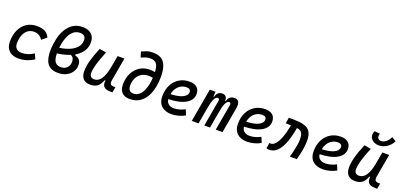

<svg xmlns="http://www.w3.org/2000/svg" viewBox="16 -1780 5826 2795"><g transform="rotate(20 2929.5 -382.5)"><path d="M271.5 -83Q322.3 -83 370.8 -99.6Q419.4 -116.2 457 -143.1L492.2 -63Q444.3 -30.3 382.8 -10.3Q321.3 9.8 257.3 9.8Q161.1 9.8 108.4 -40Q55.7 -89.8 55.7 -180.2Q55.7 -285.2 92.3 -363Q128.9 -440.9 195.1 -484.1Q261.2 -527.3 350.1 -527.3Q430.2 -527.3 477.5 -502Q524.9 -476.6 549.3 -419.9L473.6 -359.9Q448.2 -398.9 415.5 -416.7Q382.8 -434.6 336.4 -434.6Q283.7 -434.6 243.9 -404.3Q204.1 -374 182.4 -319.3Q160.6 -264.6 160.2 -190.9Q160.6 -139.6 189.7 -111.3Q218.8 -83 271.5 -83Z M711.9 -248 702.6 -335.4Q804.2 -340.8 886 -369.4Q967.8 -397.9 1015.9 -447.8Q1064 -497.6 1064 -566.4Q1064 -595.7 1053.2 -613.8Q1042.5 -631.8 1022.7 -640.4Q1002.9 -648.9 975.1 -648.9Q921.9 -648.9 882.8 -620.6Q843.8 -592.3 817.9 -544.4Q792 -496.6 777.8 -437.5Q767.6 -394.5 762.5 -346.7Q757.3 -298.8 757.3 -256.8Q757.3 -199.2 769.5 -160.6Q781.7 -122.1 808.6 -102.5Q835.4 -83 878.9 -83Q919.9 -83 948.7 -100.6Q977.5 -118.2 992.7 -146.2Q1007.8 -174.3 1007.8 -206.1Q1007.8 -240.7 998.8 -262Q989.7 -283.2 969.7 -293.9Q949.7 -304.7 916.5 -307.6L1017.1 -345.2V-316.4Q1042 -310.1 1059.8 -299.8Q1077.6 -289.6 1089.1 -275.1Q1100.6 -260.7 1106.2 -240.7Q1111.8 -220.7 1111.8 -194.3Q1111.8 -141.1 1082 -94.5Q1052.2 -47.9 998 -19Q943.8 9.8 870.6 9.8Q804.2 9.8 761.7 -11.2Q719.2 -32.2 695.8 -68.8Q672.4 -105.5 663.3 -152.6Q654.3 -199.7 654.3 -252Q654.3 -317.9 661.6 -365.2Q668.9 -412.6 678.2 -453.6Q692.4 -514.6 718.5 -566.9Q744.6 -619.1 782.2 -658.4Q819.8 -697.8 869.6 -719.7Q919.4 -741.7 981.4 -741.7Q1042.5 -741.7 1084 -720.7Q1125.5 -699.7 1147 -661.4Q1168.5 -623 1168.5 -570.8Q1168.5 -496.1 1132.6 -438.7Q1096.7 -381.3 1033.7 -341.3Q970.7 -301.3 888.2 -278.1Q805.7 -254.9 711.9 -248Z M1363.3 10.3Q1294.9 10.3 1257.3 -30.5Q1219.7 -71.3 1219.7 -145Q1219.7 -219.7 1243.9 -310.3Q1268.1 -400.9 1321.8 -527.3L1425.3 -508.3Q1372.1 -378.9 1348.1 -295.7Q1324.2 -212.4 1324.2 -157.2Q1324.2 -121.6 1342.8 -102.1Q1361.3 -82.5 1395 -82.5Q1460 -82.5 1502.4 -145.3Q1544.9 -208 1567.4 -325.7L1558.6 -122.6H1526.4L1554.2 -146Q1537.1 -98.1 1515.1 -63Q1493.2 -27.8 1457.8 -8.8Q1422.4 10.3 1363.3 10.3ZM1688.5 4.9Q1635.7 4.9 1604.5 -9Q1573.2 -22.9 1562 -52.7Q1550.8 -82.5 1557.1 -129.9L1551.3 -234.9L1601.6 -517.6H1707.5L1645 -165.5Q1636.7 -118.7 1649.7 -99.6Q1662.6 -80.6 1705.6 -80.6H1726.6L1711.4 4.9Z M1981.9 9.8Q1928.7 9.8 1895.5 -6.3Q1862.3 -22.5 1844.7 -48.6Q1827.1 -74.7 1821 -106Q1814.9 -137.2 1815.4 -167.5Q1817.4 -259.8 1854.2 -333.3Q1891.1 -406.7 1957.5 -449.7Q2023.9 -492.7 2113.8 -492.7Q2149.4 -492.7 2187.7 -485.1Q2226.1 -477.5 2267.6 -461.9L2220.7 -388.2Q2195.3 -396 2171.6 -399.4Q2147.9 -402.8 2126.5 -402.8Q2060.1 -402.8 2014.2 -373Q1968.3 -343.3 1944.3 -293.9Q1920.4 -244.6 1919.9 -185.5Q1919.4 -130.9 1940.7 -106.9Q1961.9 -83 2002 -83Q2051.3 -83 2087.6 -112.5Q2124 -142.1 2147.5 -193.4Q2170.9 -244.6 2182.4 -310.5Q2193.8 -376.5 2193.8 -449.7Q2193.8 -521 2181.2 -564.9Q2168.5 -608.9 2139.6 -629.2Q2110.8 -649.4 2062 -649.4Q2026.4 -649.4 1995.1 -639.6Q1963.9 -629.9 1923.8 -612.3L1897.9 -697.3Q1936.5 -714.8 1976.1 -728.5Q2015.6 -742.2 2073.2 -742.2Q2147.5 -742.2 2197.3 -713.1Q2247.1 -684.1 2272.5 -618.7Q2297.9 -553.2 2297.9 -444.8Q2297.9 -364.7 2284.4 -295.2Q2271 -225.6 2244.9 -169.4Q2218.8 -113.3 2180.7 -73.2Q2142.6 -33.2 2092.8 -11.7Q2043 9.8 1981.9 9.8Z M2630.4 -83Q2669.4 -83 2713.9 -95.2Q2758.3 -107.4 2799.3 -129.4L2833 -45.9Q2785.2 -19.5 2730.5 -4.9Q2675.8 9.8 2626 9.8Q2525.4 9.8 2469 -43Q2412.6 -95.7 2412.6 -189.9Q2412.6 -291.5 2450.9 -367.2Q2489.3 -442.9 2558.1 -485.1Q2627 -527.3 2718.8 -527.3Q2791 -527.3 2831.3 -491.2Q2871.6 -455.1 2871.6 -390.6Q2871.6 -294.9 2773.7 -239.7Q2675.8 -184.6 2500.5 -181.2L2490.2 -259.3Q2621.1 -261.2 2694.1 -293.9Q2767.1 -326.7 2767.1 -384.3Q2767.1 -407.7 2751 -421.1Q2734.9 -434.6 2705.1 -434.6Q2647 -434.6 2602.8 -404.8Q2558.6 -375 2533.9 -321.3Q2509.3 -267.6 2508.8 -195.8Q2509.3 -142.6 2541.5 -112.8Q2573.7 -83 2630.4 -83Z M3118.2 -517.6 3111.8 -384.3 3043.9 0H2939L3030.3 -517.6ZM3133.3 0 3204.6 -404.3Q3211.9 -444.3 3179.2 -444.3Q3148.9 -444.3 3125.5 -391.6Q3102.1 -338.9 3086.9 -242.7L3098.6 -439H3123.5Q3135.7 -486.8 3160.9 -507.1Q3186 -527.3 3221.7 -527.3Q3267.1 -527.3 3285.4 -494.6Q3303.7 -461.9 3291 -390.6L3221.2 0ZM3484.4 -390.6 3415.5 0H3310.5L3381.8 -404.3Q3385.3 -423.3 3379.4 -433.8Q3373.5 -444.3 3357.9 -444.3Q3325.7 -444.3 3302.5 -391.6Q3279.3 -338.9 3264.6 -242.7L3271.5 -439H3304.2Q3317.4 -487.3 3345 -507.3Q3372.6 -527.3 3411.6 -527.3Q3508.3 -527.3 3484.4 -390.6Z M3802.2 -83Q3841.3 -83 3885.7 -95.2Q3930.2 -107.4 3971.2 -129.4L4004.9 -45.9Q3957 -19.5 3902.3 -4.9Q3847.7 9.8 3797.9 9.8Q3697.3 9.8 3640.9 -43Q3584.5 -95.7 3584.5 -189.9Q3584.5 -291.5 3622.8 -367.2Q3661.1 -442.9 3730 -485.1Q3798.8 -527.3 3890.6 -527.3Q3962.9 -527.3 4003.2 -491.2Q4043.5 -455.1 4043.5 -390.6Q4043.5 -294.9 3945.6 -239.7Q3847.7 -184.6 3672.4 -181.2L3662.1 -259.3Q3793 -261.2 3866 -293.9Q3939 -326.7 3939 -384.3Q3939 -407.7 3922.9 -421.1Q3906.7 -434.6 3877 -434.6Q3818.8 -434.6 3774.7 -404.8Q3730.5 -375 3705.8 -321.3Q3681.2 -267.6 3680.7 -195.8Q3681.2 -142.6 3713.4 -112.8Q3745.6 -83 3802.2 -83Z M4458.5 0Q4470.2 -43 4482.4 -92.3Q4494.6 -141.6 4502.9 -192.1Q4511.2 -242.7 4511.2 -288.6Q4511.2 -346.7 4495.8 -377Q4480.5 -407.2 4447.8 -418.9Q4415 -430.7 4362.5 -432.4Q4310.1 -434.1 4235.8 -435.5L4251.5 -527.3Q4343.8 -527.8 4412.1 -521.5Q4480.5 -515.1 4525.9 -492.7Q4571.3 -470.2 4593.5 -424.1Q4615.7 -377.9 4615.7 -298.8Q4615.7 -251.5 4608.4 -198.5Q4601.1 -145.5 4589.6 -94.2Q4578.1 -43 4565.4 0ZM4136.7 9.8Q4126 9.8 4117.2 8.1Q4108.4 6.3 4096.2 1L4111.8 -86.4Q4119.1 -84.5 4121.1 -83.7Q4123 -83 4128.9 -83Q4158.2 -83 4182.9 -102.5Q4207.5 -122.1 4228 -155.8Q4248.5 -189.5 4264.6 -231.4Q4280.8 -273.4 4293 -319.1Q4305.2 -364.7 4313 -408.2L4319.3 -442.4L4415.5 -436.5L4408.2 -397.9Q4396.5 -335.4 4380.1 -275.6Q4363.8 -215.8 4341.8 -164.3Q4319.8 -112.8 4290.3 -73.5Q4260.7 -34.2 4222.9 -12.2Q4185.1 9.8 4136.7 9.8Z M4974.1 -83Q5013.2 -83 5057.6 -95.2Q5102.1 -107.4 5143.1 -129.4L5176.8 -45.9Q5128.9 -19.5 5074.2 -4.9Q5019.5 9.8 4969.7 9.8Q4869.1 9.8 4812.7 -43Q4756.3 -95.7 4756.3 -189.9Q4756.3 -291.5 4794.7 -367.2Q4833 -442.9 4901.9 -485.1Q4970.7 -527.3 5062.5 -527.3Q5134.8 -527.3 5175 -491.2Q5215.3 -455.1 5215.3 -390.6Q5215.3 -294.9 5117.4 -239.7Q5019.5 -184.6 4844.2 -181.2L4834 -259.3Q4964.8 -261.2 5037.8 -293.9Q5110.8 -326.7 5110.8 -384.3Q5110.8 -407.7 5094.7 -421.1Q5078.6 -434.6 5048.8 -434.6Q4990.7 -434.6 4946.5 -404.8Q4902.3 -375 4877.7 -321.3Q4853 -267.6 4852.5 -195.8Q4853 -142.6 4885.3 -112.8Q4917.5 -83 4974.1 -83Z M5464.8 10.3Q5396.5 10.3 5358.9 -30.5Q5321.3 -71.3 5321.3 -145Q5321.3 -219.7 5345.5 -310.3Q5369.6 -400.9 5423.3 -527.3L5526.9 -508.3Q5473.6 -378.9 5449.7 -295.7Q5425.8 -212.4 5425.8 -157.2Q5425.8 -121.6 5444.3 -102.1Q5462.9 -82.5 5496.6 -82.5Q5561.5 -82.5 5604 -145.3Q5646.5 -208 5668.9 -325.7L5660.2 -122.6H5627.9L5655.8 -146Q5638.7 -98.1 5616.7 -63Q5594.7 -27.8 5559.3 -8.8Q5523.9 10.3 5464.8 10.3ZM5790 4.9Q5737.3 4.9 5706.1 -9Q5674.8 -22.9 5663.6 -52.7Q5652.3 -82.5 5658.7 -129.9L5652.8 -234.9L5703.1 -517.6H5809.1L5746.6 -165.5Q5738.3 -118.7 5751.2 -99.6Q5764.2 -80.6 5807.1 -80.6H5828.1L5813 4.9ZM5617.2 -595.7Q5576.2 -595.7 5544.7 -610.8Q5513.2 -626 5495.1 -652.3Q5477.1 -678.7 5477.1 -711.9Q5477.1 -740.2 5490.7 -769.5L5576.7 -761.7Q5573.2 -752 5571 -742.4Q5568.8 -732.9 5568.8 -723.6Q5568.8 -699.7 5583 -683.6Q5597.2 -667.5 5627 -667.5Q5663.6 -667.5 5701.2 -695.3Q5738.8 -723.1 5762.2 -776.4L5830.1 -735.4Q5801.3 -683.6 5765.4 -652.8Q5729.5 -622.1 5691.4 -608.9Q5653.3 -595.7 5617.2 -595.7Z"/></g></svg>

Font: Cascadia Code
Style: Italic
Weight: 400
Italic angle: -10°
Designer: Aaron Bell
Foundry: Saja Typeworks
Version: Version 2407.024